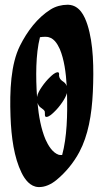

<svg xmlns="http://www.w3.org/2000/svg" viewBox="-20 -751 434 805"><path d="M240.6 -101.2C235.8 -100.9 231.1 -101.1 226.6 -101.9C199.5 -110.9 181.8 -142 170.9 -166.1C152.4 -209.7 142.4 -263.5 137.2 -319.8C138.5 -316.1 140.3 -312.3 142.7 -308.4C149.1 -297.7 162 -295.4 167.6 -284C169.9 -276.1 164.4 -259 176.1 -260.8C187 -262.4 197.9 -272.9 205.4 -279.9C218.9 -292.5 230.8 -307 241.2 -322.3C249.3 -334.2 256.8 -347 260.9 -360.9C263.5 -269.2 260.8 -175.8 240.6 -101.2ZM147.6 -595C154.3 -596.1 161.1 -596.6 167.9 -596.7C169.1 -596.5 170.4 -596.4 172 -596.6C204.3 -596.6 220.6 -567.4 231 -544.7C248.8 -502 256.6 -447.1 259.7 -390.4C255.6 -401.7 249.7 -405.6 240.9 -411.7C233.9 -416.5 227.9 -424.5 227.4 -435.1C228.6 -440.9 228.4 -449.2 220.2 -447.9C209.3 -446.3 198.4 -435.8 190.9 -428.8C177.4 -416.2 165.5 -401.7 155.1 -386.4C146.4 -373.6 137.8 -359.5 135.3 -344.4C129.7 -427.6 129.2 -523.1 147.6 -595ZM267.3 -731C266.1 -731.3 264.7 -731.3 263.1 -731.1C238.6 -731 213.5 -724.6 192.6 -711.6C136.3 -676.3 94.1 -619.9 63.6 -558.9C25.2 -481.7 20.2 -371.3 24.1 -262.7C27.2 -175.5 39 -90.6 70.5 -26.5C84.4 1.7 106.5 31.6 140.7 33.3C168.2 34.7 195.2 21.2 215.9 4.3C255.2 -27.8 288.9 -68.9 312.8 -113.8C349.4 -182.8 364.8 -268.7 369.3 -365.4C373.8 -464.4 372 -567.9 346.7 -646.9C334.6 -684.2 314 -728.5 267.3 -731ZM227.5 -439.2C227.5 -439.5 227.6 -439.7 227.6 -439.9C227.6 -439.7 227.5 -439.5 227.5 -439.2Z"/></svg>

Font: Quiapo Free
Style: Regular
Weight: 400
Designer: Aaron Amar
Version: Version 001.002